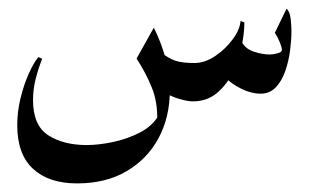

<svg xmlns="http://www.w3.org/2000/svg" viewBox="-20 -225 707 440"><path d="M533.7 -129.4Q542 -113.3 561.5 -106.7Q581.1 -100.1 598.6 -100.1Q605.5 -100.1 615.7 -102.8Q626 -105.5 626 -110.4Q626 -116.2 621.3 -127.9Q616.7 -139.6 609.9 -149.9L636.7 -205.1Q644.5 -198.2 646.2 -180.7Q647.9 -163.1 647.9 -154.8Q647.9 -134.3 644.8 -109.6Q641.6 -85 633.8 -62.3Q626 -39.6 612.1 -24.9Q598.1 -10.3 577.1 -10.3Q556.2 -10.3 533.2 -21.5Q510.3 -32.7 494.1 -49.3ZM346.7 -106.4Q366.7 -90.8 382.3 -85.7Q397.9 -80.6 425.8 -80.6Q449.2 -80.6 472.9 -96.4Q496.6 -112.3 513.2 -134.8Q529.8 -157.2 531.2 -176.8L540 -173.8Q540 -147.9 533.4 -116.9Q526.9 -85.9 512.7 -57.6Q498.5 -29.3 476.1 -11Q453.6 7.3 421.9 7.3Q409.7 7.3 390.1 1.5Q370.6 -4.4 358.4 -12.7ZM332.5 -161.6Q351.1 -124.5 360.1 -87.6Q369.1 -50.8 369.1 -16.6Q369.1 43.5 343.5 91.3Q317.9 139.2 270.3 167.2Q222.7 195.3 156.7 195.3Q91.8 195.3 55.7 161.9Q19.5 128.4 19.5 62Q19.5 30.8 27.1 -0.2Q34.7 -31.2 45.9 -56.2Q57.1 -81.1 67.9 -94.2L76.7 -90.3Q67.9 -68.4 61.8 -44.4Q55.7 -20.5 55.7 4.4Q55.7 62.5 90.6 85Q125.5 107.4 178.7 107.4Q205.6 107.4 238.3 100.6Q271 93.8 299.8 79.1Q328.6 64.5 342.8 40.5L340.3 50.3Q341.3 8.8 327.9 -24.4Q314.5 -57.6 293 -90.8Z"/></svg>

Font: Lateef
Style: Regular
Weight: 400
Designer: SIL International
Foundry: SIL International
Version: Version 4.200